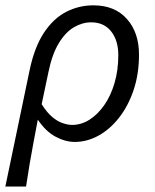

<svg xmlns="http://www.w3.org/2000/svg" viewBox="-29 -518 580 717"><path d="M-9 178.5 81.3 -254.4Q99.4 -341.7 135 -395.6Q170.7 -449.4 218.3 -473.8Q266 -498.1 319.5 -498.1Q399.8 -498.1 444.9 -447.2Q490.1 -396.4 490.1 -314.1Q490.1 -241.8 470 -182Q449.9 -122.1 415.6 -78.5Q381.4 -34.8 338.6 -11.4Q295.8 12 250.6 12Q214.9 12 178.4 -7.6Q142 -27.1 112.2 -71.1Q103.3 -24.2 95.9 15.1Q88.5 54.5 81.8 93.6Q75.1 132.8 68.3 178.5ZM240.1 -51.5Q274.1 -51.5 304.8 -70.8Q335.6 -90.1 360.1 -125.1Q384.7 -160.2 398.7 -208Q412.8 -255.7 412.8 -312.1Q412.8 -367 386 -400.8Q359.3 -434.6 311.6 -434.6Q278.3 -434.6 246.9 -416.1Q215.5 -397.7 190.6 -356.7Q165.6 -315.7 151.9 -248.9L126.6 -129Q146.1 -97.8 166.2 -81Q186.4 -64.2 205.7 -57.9Q224.9 -51.5 240.1 -51.5Z"/></svg>

Font: Source Sans 3 VF
Style: Italic
Weight: 200
Italic angle: -11°
Designer: Paul D. Hunt
Foundry: Adobe Systems Incorporated
Version: Version 3.042;hotconv 1.0.118;makeotfexe 2.5.65603